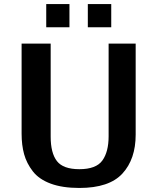

<svg xmlns="http://www.w3.org/2000/svg" viewBox="-20 -911 790 951"><path d="M415 -776V-891H531V-776ZM209 -776V-891H324V-776ZM87 -249V-695H231V-234Q231 -153 262 -113Q293 -73 373 -73Q456 -73 487 -116Q518 -159 518 -236V-695H652V-244Q652 -123 586.5 -51.5Q521 20 373 20Q289 20 231 -1.5Q173 -23 142.5 -62.5Q112 -102 99.5 -147Q87 -192 87 -249Z"/></svg>

Font: Coval
Style: ExtraBold
Weight: 800
Foundry: Context Ltd
Version: Version 001.000